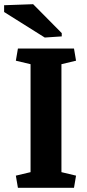

<svg xmlns="http://www.w3.org/2000/svg" viewBox="-42 -891 413 911"><path d="M103 -586.4 33.2 -603 43 -660.6H309.1L318.8 -603L249.5 -586.4V-74.2L318.8 -57.6L309.1 0H43L33.2 -57.6L103 -74.2ZM251 -718.3 170.4 -712.9 -22.5 -834V-866.2L115.2 -871.1L251 -733.9Z"/></svg>

Font: NoticiaText-Bold
Style: Bold
Weight: 700
Designer: JM Sole
Foundry: JM Sole
Version: Version 1.003